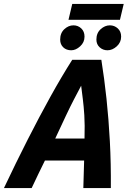

<svg xmlns="http://www.w3.org/2000/svg" viewBox="-69 -950 649 970"><path d="M-49 0Q12 -129 71 -245Q130 -361 186 -462Q242 -563 296 -648H443Q458 -554 469 -451.5Q480 -349 486 -236.5Q492 -124 491 0H352L356 -139H158Q142 -106 125 -71.5Q108 -37 91 0ZM210 -250H358Q360 -321 357 -367.5Q354 -414 349.5 -449Q345 -484 341 -517Q323 -483 305 -448.5Q287 -414 265 -367.5Q243 -321 210 -250ZM291 -696Q266 -696 250.5 -711Q235 -726 235 -750Q235 -783 256 -802.5Q277 -822 302 -822Q325 -822 341.5 -806.5Q358 -791 358 -765Q358 -736 336 -716Q314 -696 291 -696ZM474 -696Q451 -696 434.5 -711Q418 -726 418 -750Q418 -783 439.5 -802.5Q461 -822 486 -822Q509 -822 526 -806.5Q543 -791 543 -765Q543 -736 521 -716Q499 -696 474 -696ZM277 -850 296 -930H556L537 -850Z"/></svg>

Font: Ubuntu Sans Mono
Style: Bold Italic
Weight: 700
Italic angle: -13.5°
Monospace: yes
Designer: Dalton Maag Ltd
Foundry: Dalton Maag Ltd
Version: Version 1.006